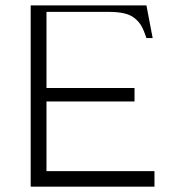

<svg xmlns="http://www.w3.org/2000/svg" viewBox="-20 -704 677 724"><path d="M95.7 -683.6H532.2L555.7 -560.5H532.2Q523.4 -587.4 514.4 -604Q505.4 -620.6 489.5 -634Q473.6 -647.5 449.7 -653.3Q425.8 -659.2 390.6 -659.2H155.3V-372.1H487.3V-321.3H155.3V-58.6H562.5V0H95.7Z"/></svg>

Font: Buda
Style: light
Weight: 400
Version: Version 1.002